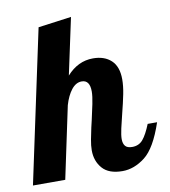

<svg xmlns="http://www.w3.org/2000/svg" viewBox="-118 -769 745 843"><g transform="rotate(-10 254.5 -347.0)"><path d="M243 -107Q243 -128 248 -154.5Q253 -181 258.5 -206Q264 -231 266 -238Q274 -273 281 -307Q288 -341 288 -362Q288 -413 252 -413Q226 -413 206 -387.5Q186 -362 174 -321L106 0H-38L107 -680L255 -700L201 -448Q251 -504 318 -504Q369 -504 399 -476Q429 -448 429 -391Q429 -362 422 -326.5Q415 -291 402 -240Q394 -209 387.5 -179.5Q381 -150 381 -133Q381 -113 390 -102Q399 -91 421 -91Q451 -91 469 -112.5Q487 -134 505 -179H547Q510 -69 461.5 -31.5Q413 6 361 6Q300 6 271.5 -26.5Q243 -59 243 -107Z"/></g></svg>

Font: Lobster
Style: Regular
Weight: 400
Designer: Impallari Type
Foundry: Impallari Type
Version: Version 2.100